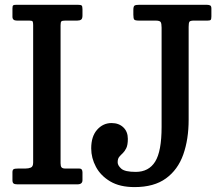

<svg xmlns="http://www.w3.org/2000/svg" viewBox="-20 -770 918 802"><path d="M361 -150Q361 -200.5 385.8 -228.2Q410.5 -256 446 -256Q476.5 -256 495.2 -238Q514 -220 514 -190Q514 -164.5 507.5 -151.2Q501 -138 492.8 -130.2Q484.5 -122.5 478 -114.8Q471.5 -107 471.5 -92Q471.5 -79 486.5 -65.5Q501.5 -52 547 -52Q601.5 -52 628.2 -95Q655 -138 655 -240V-654.5Q655 -672 651 -678Q647 -684 629.5 -684H560.5Q544.5 -684 540.8 -688.2Q537 -692.5 537 -708.5V-728.5Q537 -744 542.5 -747Q548 -750 562 -750H842.5Q852 -750 857.5 -747.5Q863 -745 863 -734.5V-701.5Q863 -690.5 860.2 -687.2Q857.5 -684 847 -684H790Q774.5 -684 771.2 -679Q768 -674 768 -658V-270Q768 -188 745.5 -124.5Q723 -61 673.2 -24.8Q623.5 11.5 542 11.5Q480.5 11.5 440.5 -12.2Q400.5 -36 380.8 -73Q361 -110 361 -150ZM233 -664.5V-88Q233 -75.5 237.2 -70.8Q241.5 -66 253 -66H311.5Q324.5 -66 324.5 -50V-17.5Q324.5 0 303.5 0H52.5Q41.5 0 36.8 -3.5Q32 -7 32 -17.5V-50.5Q32 -60 36.5 -63Q41 -66 55.5 -66H86Q99 -66 108.8 -70Q118.5 -74 118.5 -91V-665.5Q118.5 -676 116.5 -680Q114.5 -684 102.5 -684H50.5Q32 -684 32 -700V-735Q32 -745.5 35.2 -747.8Q38.5 -750 48.5 -750H305Q317.5 -750 321 -747Q324.5 -744 324.5 -731.5V-705.5Q324.5 -692 318.8 -688Q313 -684 302.5 -684H253Q240 -684 236.5 -680.8Q233 -677.5 233 -664.5Z"/></svg>

Font: Besley* Narrow Medium
Style: Regular
Weight: 500
Width: 4
Designer: Owen Earl
Foundry: indestructible type*
Version: Version 3.000; ttfautohint (v1.8.3)